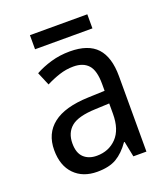

<svg xmlns="http://www.w3.org/2000/svg" viewBox="-128 -769 764 871"><g transform="rotate(-20 254.0 -333.5)"><path d="M261 -546Q350 -546 391.5 -501Q433 -456 433 -364V0H370L355 -75H352Q322 -32 286.5 -11Q251 10 193 10Q124 10 83 -32Q42 -74 42 -149Q42 -229 98.5 -273Q155 -317 269 -321L349 -324V-357Q349 -422 324.5 -449Q300 -476 253 -476Q218 -476 184.5 -465Q151 -454 120 -438L93 -502Q127 -521 170 -533.5Q213 -546 261 -546ZM281 -260Q198 -257 164 -229Q130 -201 130 -149Q130 -103 153.5 -81Q177 -59 216 -59Q274 -59 311.5 -98Q349 -137 349 -213V-263ZM394 -677V-609H117V-677Z"/></g></svg>

Font: Noto Sans Gurmukhi UI SemiCondensed
Style: Regular
Weight: 400
Width: 4
Designer: Jelle Bosma - Monotype Design Team
Foundry: Monotype Imaging Inc.
Version: Version 2.004; ttfautohint (v1.8.4.7-5d5b)